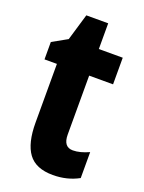

<svg xmlns="http://www.w3.org/2000/svg" viewBox="-130 -820 602 800"><g transform="rotate(20 170.5 -419.5)"><path d="M250 -208Q266 -208 283.5 -212.5Q301 -217 321 -226V-111Q270 -83 207 -83Q131 -83 98 -128Q65 -173 65 -264V-524H10V-601L76 -638L111 -756H208V-642H314V-524H208V-263Q208 -208 250 -208Z"/></g></svg>

Font: Noto Sans Kannada UI ExtraCondensed ExtraBold
Style: Regular
Weight: 800
Width: 2
Designer: Jelle Bosma - Monotype Design Team
Foundry: Monotype Imaging Inc.
Version: Version 2.005; ttfautohint (v1.8.4.7-5d5b)